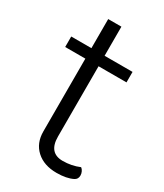

<svg xmlns="http://www.w3.org/2000/svg" viewBox="-180 -773 734 857"><g transform="rotate(30 187.0 -345.0)"><path d="M358 -33Q358 -14 342 -6Q310 10 259 10Q194 10 155 -25.5Q116 -61 116 -121V-496H12V-550H116V-700H184V-550H328V-496H184V-134Q184 -50 256 -50Q302 -50 342 -67Q349 -62 353.5 -52.5Q358 -43 358 -33Z"/></g></svg>

Font: Krub
Style: Regular
Weight: 400
Designer: Ekaluck Peanpanawate
Foundry: Cadson Demak Co.,Ltd.
Version: Version 1.000; ttfautohint (v1.6)